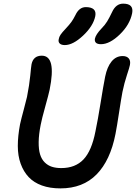

<svg xmlns="http://www.w3.org/2000/svg" viewBox="-20 -1019 745 1052"><path d="M533.2 -776.9Q513.7 -776.9 505.6 -784.9Q497.6 -793 500 -807.1Q504.9 -830.1 536.1 -862.8Q555.7 -882.8 567.1 -901.6Q578.6 -920.4 594.2 -953.1Q615.2 -999 654.8 -999Q713.9 -999 704.1 -946.8Q691.4 -883.3 636.2 -830.1Q581.1 -776.9 533.2 -776.9ZM335 -772Q316.4 -772 307.4 -780.5Q298.3 -789.1 301.8 -804.2Q303.7 -816.9 312 -829.1Q320.3 -841.3 339.8 -861.8Q360.8 -884.3 371.3 -898.9Q381.8 -913.6 393.1 -936Q413.6 -980 450.2 -980Q480 -980 493.4 -967.8Q506.8 -955.6 502 -930.2Q490.7 -876 435.3 -824Q379.9 -772 335 -772ZM311 13.2Q253.4 13.2 209.5 -2.7Q165.5 -18.6 137.2 -48.6Q108.9 -78.6 93.3 -121.8Q77.6 -165 77.6 -219.2Q77.6 -273.4 89.8 -337.9Q96.2 -367.2 110.4 -419.4Q124.5 -471.7 127.9 -487.8Q141.1 -555.2 145.8 -604.5Q150.4 -653.8 152.8 -667Q162.6 -713.9 209 -713.9Q289.6 -713.9 252 -527.8Q246.6 -502 227.8 -434.6Q209 -367.2 203.1 -335.9Q192.4 -282.2 191.9 -241Q191.4 -199.7 199.7 -172.9Q208 -146 225.1 -129.2Q242.2 -112.3 264.4 -105.2Q286.6 -98.1 315.9 -98.1Q392.6 -98.1 437.5 -145.5Q482.4 -192.9 502.9 -298.8Q516.1 -361.3 530.8 -453.1Q545.4 -544.9 556.2 -599.1Q566.9 -652.3 591.3 -682.1Q615.7 -711.9 651.9 -711.9Q674.3 -711.9 685.3 -699.2Q696.3 -686.5 691.9 -663.1Q689.5 -649.9 675.3 -607.2Q661.1 -564.5 650.9 -515.1Q644 -479 632.3 -402.1Q620.6 -325.2 612.8 -285.2Q584.5 -140.1 509.3 -63.5Q434.1 13.2 311 13.2Z"/></svg>

Font: Shantell Sans Normal
Style: Italic
Weight: 500
Italic angle: -11.31°
Designer: Stephen Nixon, Anya Danilova, Shantell Martin
Foundry: Arrow Type
Version: Version 1.006;[559af2be0]